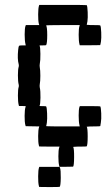

<svg xmlns="http://www.w3.org/2000/svg" viewBox="-20 -570 456 790"><path d="M140.6 119.6 141.6 116.7H183.6H225.1L226.6 119.6Q230.5 129.4 230 162.1Q229.5 194.8 225.6 198.7Q224.6 199.7 182.6 199.7L141.1 199.2L140.1 195.3Q136.7 182.6 137 155.5Q137.2 128.4 140.6 119.6ZM140.6 -546.9 141.6 -549.8H238.8Q335.9 -549.8 336.9 -548.8Q339.8 -543.9 340.8 -520Q341.8 -496.1 339.8 -482.4Q337.4 -468.8 336.9 -467.8H340.3Q343.8 -467.3 350.1 -467Q356.4 -466.8 363.8 -466.8Q391.1 -466.8 392.6 -465.3Q395.5 -460.4 396.5 -436.8Q397.5 -413.1 395.5 -399.4Q393.1 -385.3 392.1 -384.3Q391.6 -383.8 349.6 -383.8H308.1L307.1 -387.7Q303.7 -400.4 303.7 -426.8Q303.7 -453.1 307.1 -462.9L308.1 -466.8H238.8Q221.2 -466.8 204.3 -466.6Q187.5 -466.3 178.5 -466.1Q169.4 -465.8 169.9 -465.3Q174.3 -457.5 174.3 -425.8Q174.3 -392.1 169.9 -384.3Q168.9 -383.3 155.8 -383.3Q141.6 -383.3 142.6 -382.3Q146 -377 146.2 -348.6Q146.5 -320.3 143.6 -306.2Q142.6 -299.8 143.6 -293.9Q146 -281.2 146 -258.3Q146 -235.4 143.6 -223.1Q142.6 -216.8 143.6 -210.4Q147 -195.8 146.5 -167.7Q146 -139.6 142.6 -134.3Q141.6 -133.3 155.8 -133.3Q168.9 -133.3 169.9 -132.3Q172.9 -127.4 173.8 -103.8Q174.8 -80.1 172.9 -65.9Q170.9 -52.7 169.9 -51.3Q169.4 -50.8 178.5 -50.5Q187.5 -50.3 204.3 -50Q221.2 -49.8 238.8 -49.8H308.1L307.1 -54.7Q303.7 -68.4 303.7 -94.7Q303.7 -121.1 307.1 -130.4L308.6 -133.3H350.1Q391.6 -133.3 392.6 -132.3Q395.5 -127.4 396.5 -103.5Q397.5 -79.6 395 -65.9Q394.5 -63.5 394.3 -61.5Q394 -59.6 393.8 -58.3Q393.6 -57.1 393.3 -55.9Q393.1 -54.7 393.1 -54Q393.1 -53.2 393.1 -52.7Q393.1 -52.2 392.6 -51.8V-51.3Q391.1 -49.8 363.8 -49.8Q356.4 -49.8 350.1 -49.6Q343.8 -49.3 340.3 -48.8H336.9Q340.8 -42 340.8 -8.8Q340.8 25.4 336.9 32.2Q335.9 33.2 308.1 33.2Q305.2 33.2 302 33.2Q298.8 33.2 296.1 33.4Q293.5 33.7 291 33.7Q288.6 33.7 286.9 33.9Q285.2 34.2 283.7 34.2Q282.2 34.2 281.7 34.2L281.2 34.7Q285.2 41.5 284.9 76.7Q284.7 111.8 280.8 115.7Q280.3 116.2 252.4 116.2H224.6L223.6 112.3Q220.2 99.6 220.2 73.2Q220.2 46.9 223.6 37.1L225.1 33.2H183.1L141.1 32.7L140.1 28.8Q136.7 16.1 137 -10.3Q137.2 -36.6 140.6 -46.4L141.6 -49.8L113.8 -50.3L85.9 -50.8L84.5 -54.7Q81.1 -67.4 81.3 -93.5Q81.5 -119.6 85 -129.4L85.9 -133.3L72.3 -133.8H58.1L57.1 -137.7Q53.7 -150.4 53.7 -176.8Q53.7 -203.1 57.1 -212.9Q58.1 -216.8 57.1 -221.2Q53.7 -234.4 53.7 -260Q53.7 -285.6 57.1 -295.9Q58.1 -299.8 57.1 -304.7Q50.8 -327.6 54.7 -364.3Q56.2 -378.9 58.1 -381.1Q60.1 -383.3 72.3 -383.3H85.9L85 -387.7Q81.5 -401.4 81.5 -427.7Q81.5 -454.1 85 -463.4L86.4 -466.8H113.8H141.6L140.1 -471.2Q136.7 -484.4 137 -511Q137.2 -537.6 140.6 -546.9Z"/></svg>

Font: VT323
Style: Regular
Weight: 400
Monospace: yes
Version: Version 001.002